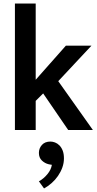

<svg xmlns="http://www.w3.org/2000/svg" viewBox="-20 -732 547 1081"><path d="M181 -164V0H64V-712H181V-283L351 -475H495L308 -275L503 0H364L223 -206ZM255 193Q233 188 216 172Q199 156 199 129Q199 103 216 84Q233 65 264 65Q276 65 289.5 70Q303 75 314.5 86.5Q326 98 333 116Q340 134 340 160Q340 186 331 211Q322 236 306.5 258.5Q291 281 270.5 299Q250 317 228 329L199 289Q226 274 247 248.5Q268 223 272 196Z"/></svg>

Font: Mukta SemiBold
Style: Regular
Weight: 600
Designer: Girish Dalvi and Yashodeep Gholap
Foundry: Ek Type
Version: Version 2.538;PS 1.002;hotconv 16.6.51;makeotf.lib2.5.65220;